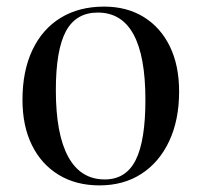

<svg xmlns="http://www.w3.org/2000/svg" viewBox="-20 -547 610 581"><path d="M281 14Q210 14 157.5 -18Q105 -50 76.5 -108Q48 -166 48 -245Q48 -332 78 -395.5Q108 -459 163.5 -493Q219 -527 295 -527Q364 -527 415 -495.5Q466 -464 494 -406.5Q522 -349 522 -270Q522 -184 492 -120Q462 -56 408 -21Q354 14 281 14ZM297 -4Q361 -4 390.5 -62.5Q420 -121 420 -245Q420 -509 276 -509Q210 -509 179.5 -452.5Q149 -396 149 -274Q149 -141 186.5 -72.5Q224 -4 297 -4Z"/></svg>

Font: Display Regular
Style: Regular
Weight: 400
Designer: Latin by Veronika Burian and Jose Scaglione. Greek by Irene Vlachou. Cyrillic by Vera Evstafieva.
Foundry: TypeTogether
Version: Version 3.002